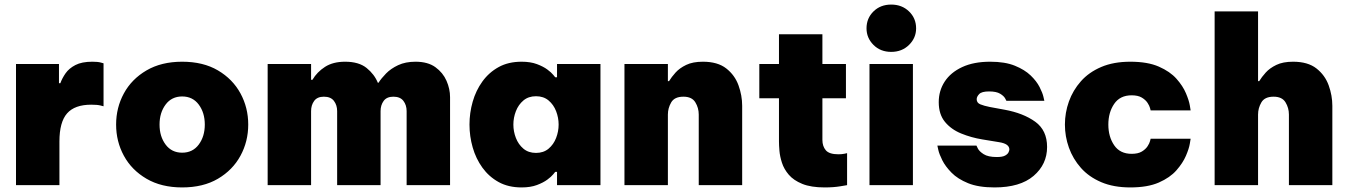

<svg xmlns="http://www.w3.org/2000/svg" viewBox="-20 -810 5899 840"><path d="M50 0V-530H238V-446H244Q252 -468 267 -489.5Q282 -511 310 -525.5Q338 -540 384 -540Q408 -540 420.5 -536.5Q433 -533 433 -533V-345Q433 -345 419.5 -348.5Q406 -352 379 -352Q307 -352 273.5 -314Q240 -276 240 -191V0Z M777 10Q686 10 621 -28Q556 -66 522 -128.5Q488 -191 488 -265Q488 -339 522 -401.5Q556 -464 621 -502Q686 -540 777 -540Q869 -540 933.5 -502Q998 -464 1032 -401.5Q1066 -339 1066 -265Q1066 -191 1032 -128.5Q998 -66 933.5 -28Q869 10 777 10ZM777 -142Q823 -142 849.5 -177.5Q876 -213 876 -265Q876 -317 849.5 -352.5Q823 -388 777 -388Q731 -388 704.5 -352.5Q678 -317 678 -265Q678 -213 704.5 -177.5Q731 -142 777 -142Z M1151 0V-530H1341V-461H1347Q1367 -495 1402 -517.5Q1437 -540 1490 -540Q1550 -540 1584 -512.5Q1618 -485 1633 -448H1636Q1648 -467 1669 -488.5Q1690 -510 1722 -525Q1754 -540 1798 -540Q1852 -540 1885 -516Q1918 -492 1933.5 -456.5Q1949 -421 1949 -385V0H1759V-324Q1759 -350 1745 -368.5Q1731 -387 1701 -387Q1672 -387 1658.5 -368.5Q1645 -350 1645 -324V0H1455V-324Q1455 -350 1441 -368.5Q1427 -387 1397 -387Q1368 -387 1354.5 -368.5Q1341 -350 1341 -324V0Z M2262 -540Q2301 -540 2329 -529.5Q2357 -519 2374.5 -506Q2392 -493 2400.5 -482.5Q2409 -472 2409 -472H2417V-530H2607V0H2417V-58H2409Q2409 -58 2400.5 -47.5Q2392 -37 2374.5 -24Q2357 -11 2329 -0.5Q2301 10 2262 10Q2204 10 2161.5 -13.5Q2119 -37 2090.5 -76.5Q2062 -116 2048 -165Q2034 -214 2034 -265Q2034 -316 2048 -365Q2062 -414 2090.5 -453.5Q2119 -493 2161.5 -516.5Q2204 -540 2262 -540ZM2325 -389Q2292 -389 2270 -370.5Q2248 -352 2237 -323.5Q2226 -295 2226 -265Q2226 -235 2237 -206.5Q2248 -178 2270 -159.5Q2292 -141 2325 -141Q2358 -141 2380 -159.5Q2402 -178 2413 -206.5Q2424 -235 2424 -265Q2424 -295 2413 -323.5Q2402 -352 2380 -370.5Q2358 -389 2325 -389Z M2712 0V-530H2902V-455H2907Q2918 -473 2935.5 -492.5Q2953 -512 2982 -526Q3011 -540 3055 -540Q3120 -540 3157.5 -510.5Q3195 -481 3211 -436.5Q3227 -392 3227 -347V0H3037V-309Q3037 -338 3022 -362.5Q3007 -387 2970 -387Q2931 -387 2916.5 -362Q2902 -337 2902 -309V0Z M3588 10Q3528 10 3490 -5.5Q3452 -21 3431 -45.5Q3410 -70 3401 -98Q3392 -126 3390 -150.5Q3388 -175 3388 -191V-380H3302V-530H3388V-660H3578V-530H3681V-380H3578V-198Q3578 -170 3593 -152.5Q3608 -135 3648 -135Q3664 -135 3675 -137.5Q3686 -140 3686 -140V0Q3686 0 3656.5 5Q3627 10 3588 10Z M3879 -583Q3832 -583 3801.5 -613.5Q3771 -644 3771 -686Q3771 -730 3801.5 -760Q3832 -790 3879 -790Q3926 -790 3957 -760Q3988 -730 3988 -686Q3988 -644 3957 -613.5Q3926 -583 3879 -583ZM3784 0V-530H3974V0Z M4331 10Q4261 10 4215.5 -8.5Q4170 -27 4143 -54.5Q4116 -82 4102.5 -109Q4089 -136 4085 -154.5Q4081 -173 4081 -173H4252Q4252 -173 4258 -160.5Q4264 -148 4283.5 -135.5Q4303 -123 4341 -123Q4366 -123 4377.5 -129.5Q4389 -136 4392.5 -144Q4396 -152 4396 -156Q4396 -181 4351 -188L4278 -200Q4229 -208 4185 -226Q4141 -244 4114 -277Q4087 -310 4087 -363Q4087 -413 4113 -453Q4139 -493 4189.5 -516.5Q4240 -540 4312 -540Q4377 -540 4420 -522.5Q4463 -505 4489 -480Q4515 -455 4528 -429.5Q4541 -404 4545 -386.5Q4549 -369 4549 -369H4383Q4383 -369 4377.5 -379.5Q4372 -390 4355.5 -400Q4339 -410 4307 -410Q4275 -410 4264 -398.5Q4253 -387 4253 -376Q4253 -360 4269 -353.5Q4285 -347 4310 -342L4375 -330Q4457 -315 4509 -277.5Q4561 -240 4561 -167Q4561 -91 4502 -40.5Q4443 10 4331 10Z M4925 10Q4852 10 4798 -13Q4744 -36 4709 -75.5Q4674 -115 4656.5 -164Q4639 -213 4639 -265Q4639 -317 4656.5 -366Q4674 -415 4709 -454.5Q4744 -494 4798 -517Q4852 -540 4925 -540Q5001 -540 5050 -518.5Q5099 -497 5127 -465.5Q5155 -434 5168.5 -402Q5182 -370 5185.5 -348.5Q5189 -327 5189 -327H5014Q5014 -327 5011.5 -337Q5009 -347 5000.5 -360Q4992 -373 4975.5 -383Q4959 -393 4931 -393Q4880 -393 4854.5 -355.5Q4829 -318 4829 -265Q4829 -212 4854.5 -174.5Q4880 -137 4931 -137Q4959 -137 4975.5 -147Q4992 -157 5000.5 -170Q5009 -183 5011.5 -193Q5014 -203 5014 -203H5189Q5189 -203 5185.5 -181.5Q5182 -160 5168.5 -128.5Q5155 -97 5127 -65Q5099 -33 5050 -11.5Q5001 10 4925 10Z M5294 0V-760H5484V-455H5489Q5500 -473 5517.5 -492.5Q5535 -512 5564 -526Q5593 -540 5637 -540Q5702 -540 5739.5 -510.5Q5777 -481 5793 -436.5Q5809 -392 5809 -347V0H5619V-309Q5619 -338 5604 -362.5Q5589 -387 5552 -387Q5513 -387 5498.5 -362Q5484 -337 5484 -309V0Z"/></svg>

Font: Be Vietnam Pro Black
Style: Regular
Weight: 900
Designer: Lam Bao, Tony Le, Vietanh Nguyen
Foundry: Yellow Type Foundry
Version: Version 1.002; ttfautohint (v1.8.3)